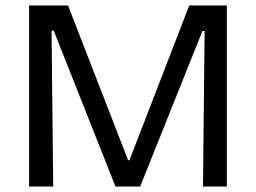

<svg xmlns="http://www.w3.org/2000/svg" viewBox="-20 -680 933 700"><path d="M86 0V-660H228L447 -96H452L670 -660H807V0H720L726 -567H718L491 0H401L176 -568H168L174 0Z"/></svg>

Font: Bricolage Grotesque
Style: Regular
Weight: 400
Designer: Mathieu Triay
Foundry: Atelier Triay
Version: Version 1.001;gftools[0.9.33.dev8+g029e19f]